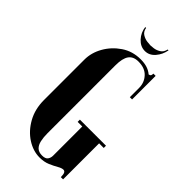

<svg xmlns="http://www.w3.org/2000/svg" viewBox="-261 -899 968 968"><g transform="rotate(45 223.5 -415.0)"><path d="M313 -836H319Q313 -801 290.5 -775Q268 -749 237 -749Q205 -749 181 -775Q157 -801 153 -836H159Q163 -813 179.5 -803Q196 -793 213.5 -791Q231 -789 237 -789Q242 -789 258.5 -791Q275 -793 291.5 -803Q308 -813 313 -836ZM52 -503Q52 -552 78 -598Q104 -644 149 -674.5Q194 -705 252 -705Q279 -705 299 -698.5Q319 -692 334 -679Q343 -681 345.5 -685.5Q348 -690 348 -699H364V-531H348V-597Q348 -635 323 -662Q298 -689 252 -689Q216 -689 199.5 -666Q183 -643 183 -593V-109Q183 -80 188 -57.5Q193 -35 206 -22.5Q219 -10 243 -10Q266 -10 274.5 -21.5Q283 -33 283 -49V-257H250V-273H436V-257H403V0H387Q387 -20 382.5 -28Q378 -36 370 -36Q358 -36 340 -25.5Q322 -15 297.5 -4.5Q273 6 241 6Q195 6 151.5 -22Q108 -50 80 -100Q52 -150 52 -215Z"/></g></svg>

Font: Emberly Black
Style: Regular
Weight: 900
Designer: Rajesh Rajput
Foundry: Rajesh Rajput
Version: Version 1.000